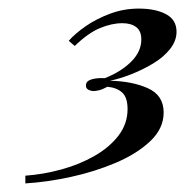

<svg xmlns="http://www.w3.org/2000/svg" viewBox="-20 -774 431 447"><path d="M303 -754Q342 -754 366.5 -741Q391 -728 391 -700Q391 -679 376 -660Q361 -641 337 -626.5Q313 -612 286.5 -601.5Q260 -591 236 -586Q288 -585 324.5 -568.5Q361 -552 361 -512Q361 -475 330 -445.5Q299 -416 249.5 -395Q200 -374 144.5 -362Q89 -350 39 -347V-365Q81 -368 123 -379.5Q165 -391 200 -411Q235 -431 256 -458.5Q277 -486 277 -520Q277 -547 264.5 -558.5Q252 -570 230 -572Q219 -566 211 -564Q203 -562 198 -562Q192 -562 186 -565Q180 -568 180 -575Q180 -585 192.5 -589Q205 -593 224 -592Q262 -607 285.5 -630.5Q309 -654 309 -682Q309 -702 297 -711Q285 -720 265 -720Q240 -720 212.5 -708.5Q185 -697 154 -667L140 -679Q155 -696 179.5 -713Q204 -730 236 -742Q268 -754 303 -754Z"/></svg>

Font: Playfair Display SemiBold
Style: Italic
Weight: 600
Italic angle: -14°
Designer: Claus Eggers Sørensen
Foundry: Claus Eggers Sørensen
Version: Version 1.203